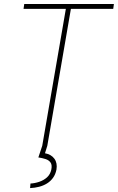

<svg xmlns="http://www.w3.org/2000/svg" viewBox="-20 -731 591 963"><path d="M339.8 -710.9 217.3 0H191.9L314.5 -710.9ZM551.3 -710.9 547.9 -686.5H98.1L101.6 -710.9ZM191.9 0H217.3L205.6 37.6Q237.3 43.5 252.9 65.2Q268.6 86.9 263.2 119.6Q258.3 144 245.8 161.1Q233.4 178.2 215.6 189.2Q197.8 200.2 176 205.8Q154.3 211.4 130.9 212.4L132.8 189.5Q154.3 188.5 176.8 180.9Q199.2 173.3 215.6 158.7Q231.9 144 237.3 120.1Q242.2 96.2 233.4 84Q224.6 71.8 208.3 66.7Q191.9 61.5 172.4 58.6Z"/></svg>

Font: Roboto Condensed Thin
Style: Italic
Weight: 250
Italic angle: -12°
Designer: Christian Robertson
Foundry: Google
Version: Version 3.008; 2023